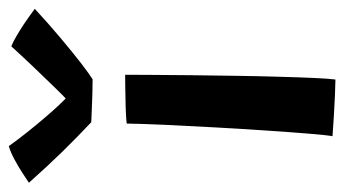

<svg xmlns="http://www.w3.org/2000/svg" viewBox="-243 -571 763 425"><g transform="rotate(-90 138.5 -358.5)"><path d="M175 2.5Q165 2.5 142.2 1.5Q119.5 0.5 93.8 -1Q68 -2.5 49.5 -4Q52 -17 55.2 -57.2Q58.5 -97.5 62.2 -153Q66 -208.5 69.2 -267.5Q72.5 -326.5 74.8 -377.5Q77 -428.5 77.5 -459.5Q84.5 -460.5 99.2 -461.2Q114 -462 131.2 -462.2Q148.5 -462.5 163.5 -462.8Q178.5 -463 185.5 -463Q185.5 -440 185.2 -401.2Q185 -362.5 184.5 -315.2Q184 -268 183.2 -218.8Q182.5 -169.5 181.2 -124.8Q180 -80 178.5 -46.5Q177 -13 175 2.5ZM248.5 -715Q258.5 -711 271.2 -703.5Q284 -696 296.5 -687.8Q309 -679.5 318.5 -672.5Q328 -665.5 331.5 -663Q298.5 -632.5 267.2 -606.2Q236 -580 211.8 -561.2Q187.5 -542.5 175.5 -535Q162 -535 143.8 -535.5Q125.5 -536 108.5 -536.8Q91.5 -537.5 80.5 -538Q48 -568.5 15.2 -602Q-17.5 -635.5 -53.5 -676Q-44.5 -682 -30.8 -691Q-17 -700 -1.5 -708.2Q14 -716.5 27.5 -720.5Q41.5 -701 58 -680.2Q74.5 -659.5 90.5 -640.8Q106.5 -622 119 -608.8Q131.5 -595.5 137 -591H129.5Q139 -600 159.5 -621Q180 -642 204 -667.2Q228 -692.5 248.5 -715Z"/></g></svg>

Font: Grandstander Thin Medium
Style: Regular
Weight: 500
Version: Version 1.200